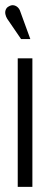

<svg xmlns="http://www.w3.org/2000/svg" viewBox="-31 -727 186 747"><path d="M48 -682Q45 -692 38 -698.5Q31 -705 22 -706.5Q13 -708 3 -702Q-5 -698 -8.5 -689.5Q-12 -681 -10 -671.5Q-8 -662 -3 -654L51 -575H87ZM38 0H95V-500H38Z"/></svg>

Font: Advent Pro
Style: Regular
Weight: 400
Designer: VivaRado, Andreas Kalpakidis
Foundry: VivaRado, Andreas Kalpakidis
Version: Version 3.000